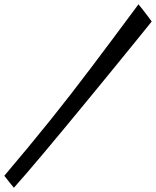

<svg xmlns="http://www.w3.org/2000/svg" viewBox="-90 -780 731 900"><path d="M621.1 -679.2Q605 -659.2 574 -620.8Q543 -582.5 502 -532.2Q460.9 -481.9 412.6 -422.6Q364.3 -363.3 313.5 -301.8Q262.7 -240.2 212.4 -179.4Q162.1 -118.7 117.2 -65.2Q72.3 -11.7 35.4 31.2Q-1.5 74.2 -24.9 100.1Q-32.7 90.3 -38.6 83.3Q-44.4 76.2 -49.3 69.8Q-54.2 63.5 -59.1 57.4Q-64 51.3 -69.8 43.9Q-7.8 -29.3 44.9 -93Q97.7 -156.7 146 -217Q194.3 -277.3 240.5 -336.7Q286.6 -396 335.7 -460.9Q384.8 -525.9 439.5 -599.1Q494.1 -672.4 559.1 -759.8Q569.8 -746.6 577.6 -736.8Q585.4 -727.1 592 -718.3Q598.6 -709.5 605.5 -700.4Q612.3 -691.4 621.1 -679.2Z"/></svg>

Font: Yesteryear
Style: Regular
Weight: 400
Designer: Astigmatic (AOETI)
Foundry: Astigmatic (AOETI)
Version: Version 1.000